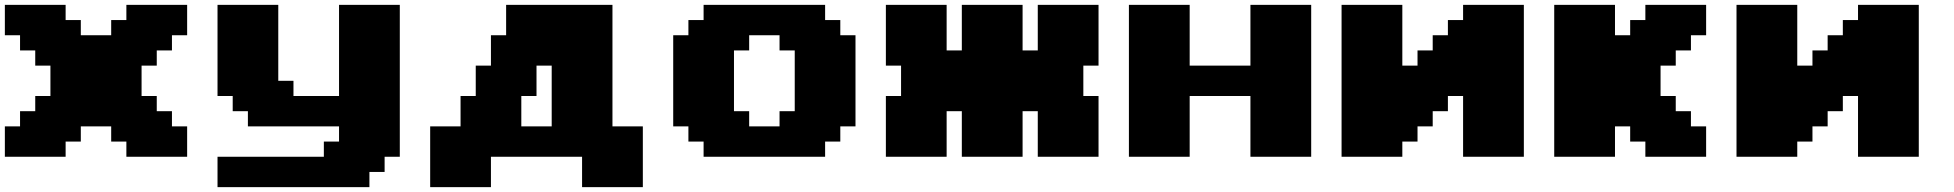

<svg xmlns="http://www.w3.org/2000/svg" viewBox="-20 -645 8040 790"><path d="M500 0H750V-125H687.5V-187.5H625V-250H562.5V-375H625V-437.5H687.5V-500H750V-625H500V-562.5H437.5V-500H312.5V-562.5H250V-625H0V-500H62.5V-437.5H125V-375H187.5V-250H125V-187.5H62.5V-125H0V0H250V-62.5H312.5V-125H437.5V-62.5H500Z M875 125H1500V62.5H1562.5V0H1625V-625H1375V-250H1187.5V-312.5H1125V-625H875V-250H937.5V-187.5H1000V-125H1375V-62.5H1312.5V0H875Z M2375 125H2625V-125H2500V-625H2062.5V-500H2000V-375H1937.5V-250H1875V-125H1750V125H2000V0H2375ZM2250 -125H2125V-250H2187.5V-375H2250Z M2875 0H3375V-62.5H3437.5V-125H3500V-500H3437.5V-562.5H3375V-625H2875V-562.5H2812.5V-500H2750V-125H2812.5V-62.5H2875ZM3187.5 -125H3062.5V-187.5H3000V-437.5H3062.5V-500H3187.5V-437.5H3250V-187.5H3187.5Z M4250 0H4500V-250H4437.5V-375H4500V-625H4250V-437.5H4187.5V-625H3937.5V-437.5H3875V-625H3625V-375H3687.5V-250H3625V0H3875V-187.5H3937.5V0H4187.5V-187.5H4250Z M5125 0H5375V-625H5125V-375H4875V-625H4625V0H4875V-250H5125Z M6000 0H6250V-625H6000V-562.5H5937.5V-500H5875V-437.5H5812.5V-375H5750V-625H5500V0H5750V-62.5H5812.5V-125H5875V-187.5H5937.5V-250H6000Z M6750 0H7000V-125H6937.5V-187.5H6875V-250H6812.5V-375H6875V-437.5H6937.5V-500H7000V-625H6750V-562.5H6687.5V-500H6625V-625H6375V0H6625V-125H6687.5V-62.5H6750Z M7625 0H7875V-625H7625V-562.5H7562.5V-500H7500V-437.5H7437.5V-375H7375V-625H7125V0H7375V-62.5H7437.5V-125H7500V-187.5H7562.5V-250H7625Z"/></svg>

Font: Faithful 32x
Style: Bold
Weight: 400
Foundry: Faithful Resource Pack
Version: Version 1.0; January 27, 2023